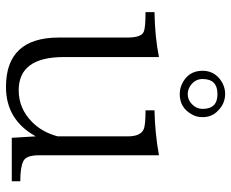

<svg xmlns="http://www.w3.org/2000/svg" viewBox="-86 -685 781 649"><g transform="rotate(90 304.5 -360.5)"><path d="M445.8 -9.8 440.9 -90.8Q385.3 9.8 273.9 9.8Q106.9 9.8 106.9 -168.9V-401.4Q106.9 -448.2 86.9 -456.1Q73.2 -461.9 21 -461.9V-492.2Q105.5 -493.7 172.9 -507.3V-185.1Q172.9 -33.2 285.2 -33.2Q347.2 -33.2 393.1 -79.1Q427.2 -113.3 440.9 -165V-402.3Q440.9 -444.3 418 -455.1Q405.3 -461.9 353 -461.9V-492.2Q428.7 -493.7 504.9 -507.3V-101.1Q504.9 -58.1 524.9 -48.8Q544.9 -38.6 592.8 -38.6V-9.8ZM297.4 -731Q330.1 -731 354 -707Q376 -686.5 376 -654.8Q376 -633.3 366.2 -617.7Q343.8 -577.6 298.3 -577.6Q280.8 -577.6 265.1 -584.5Q219.2 -605.5 219.2 -654.8Q219.2 -690.9 248 -713.9Q271.5 -731 297.4 -731ZM298.3 -705.1Q247.1 -705.1 247.1 -654.8Q247.1 -633.3 263.2 -618.7Q278.8 -604.5 298.3 -604.5Q317.9 -604.5 333 -619.6Q348.1 -634.8 348.1 -654.8Q348.1 -705.1 298.3 -705.1Z"/></g></svg>

Font: I.Ming
Style: Regular
Weight: 400
Designer: Ichiten Fonts Project
Version: Version 5.10 Mar 24, 2018